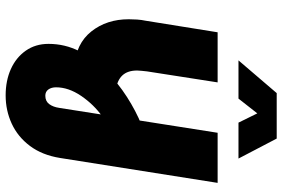

<svg xmlns="http://www.w3.org/2000/svg" viewBox="-176 -582 976 663"><g transform="rotate(90 311.5 -251.0)"><path d="M310 217Q259 217 219 199Q179 181 155.5 147.5Q132 114 132 69Q132 12 157.5 -38Q183 -88 225 -129.5Q267 -171 315.5 -202Q364 -233 411 -252L383 -117Q341 -87 311.5 -43.5Q282 0 282 43Q282 59 289.5 69.5Q297 80 311 80Q330 80 340 66.5Q350 53 353 32L439 -515H612L526 29Q516 91 484.5 133Q453 175 407.5 196Q362 217 310 217ZM210 -20Q131 -26 89 -79Q47 -132 47 -208Q47 -222 48 -237Q49 -252 52 -266L92 -515H265L227 -271Q226 -260 225 -252Q224 -244 224 -237Q224 -204 241 -186Q258 -168 290 -164ZM189 -587 302 -719H459L528 -587H404L372 -652L321 -587Z"/></g></svg>

Font: MuseoModerno Thin ExtraBold
Style: Italic
Weight: 800
Italic angle: -9°
Version: Version 1.003